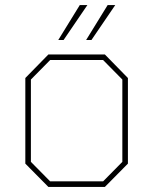

<svg xmlns="http://www.w3.org/2000/svg" viewBox="-20 -738 605 758"><path d="M210 -580 295 -718H325L231 -580ZM320 -580 405 -718H435L341 -580ZM171 0 80 -92V-430L171 -523H394L485 -430V-92L394 0ZM178 -22H387L463 -99V-424L387 -501H178L102 -424V-99Z"/></svg>

Font: Tomorrow Thin
Style: Regular
Weight: 250
Designer: Tony de Marco, Monica Rizzolli
Foundry: Just in Type
Version: Version 2.002